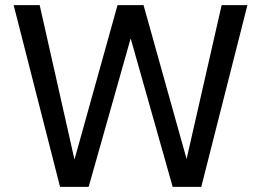

<svg xmlns="http://www.w3.org/2000/svg" viewBox="-20 -725 1014 745"><path d="M761 0H650L487 -576L324 0H213L33 -705H134L269 -106L436 -705H537L704 -108L840 -705H940Z"/></svg>

Font: Ulagadi Sans
Style: Regular
Weight: 400
Designer: Ninad Kale (Devanagari), Jonny Pinhorn (Latin)
Foundry: Indian Type Foundry
Version: Version 3.01;March 29, 2020;FontCreator 12.0.0.2522 64-bit; 